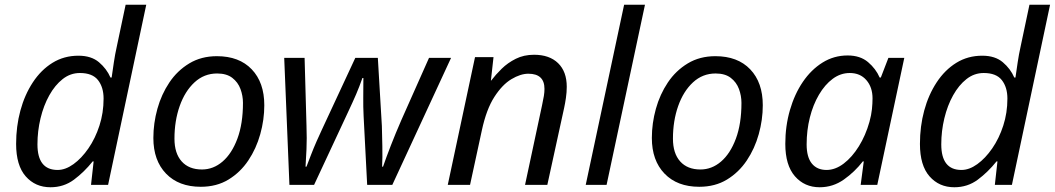

<svg xmlns="http://www.w3.org/2000/svg" viewBox="-20 -780 4450 810"><path d="M193 10Q129 10 88.5 -36Q48 -82 48 -173Q48 -247 66 -313.5Q84 -380 118.5 -432.5Q153 -485 201.5 -515Q250 -545 311 -545Q365 -545 397.5 -517.5Q430 -490 446 -453H451Q456 -487 460.5 -518Q465 -549 473 -585L510 -760H597L436 0H364L375 -99H371Q335 -54 292 -22Q249 10 193 10ZM223 -63Q256 -63 290 -87.5Q324 -112 353 -154Q382 -196 399.5 -250Q417 -304 417 -364Q417 -412 393.5 -442Q370 -472 317 -472Q277 -472 244.5 -446.5Q212 -421 188 -378Q164 -335 151 -281Q138 -227 138 -171Q138 -63 223 -63Z M827 8Q734 8 680.5 -47.5Q627 -103 627 -198Q627 -260 644 -321Q661 -382 694.5 -432Q728 -482 778.5 -512.5Q829 -543 895 -543Q989 -543 1042 -487.5Q1095 -432 1095 -336Q1095 -275 1078 -214Q1061 -153 1027.5 -103Q994 -53 944 -22.5Q894 8 827 8ZM832 -65Q880 -65 919 -98.5Q958 -132 981.5 -195Q1005 -258 1005 -346Q1005 -376 994.5 -404.5Q984 -433 960 -451.5Q936 -470 896 -470Q841 -470 800.5 -432.5Q760 -395 738 -332.5Q716 -270 716 -195Q716 -133 746.5 -99Q777 -65 832 -65Z M1201 0 1179 -536H1265L1273 -250Q1275 -195 1273 -150.5Q1271 -106 1269 -77H1273Q1281 -98 1292 -126.5Q1303 -155 1315.5 -183.5Q1328 -212 1338 -233L1479 -536H1574L1591 -249Q1592 -212 1593 -163.5Q1594 -115 1592 -77H1596Q1609 -115 1629 -166.5Q1649 -218 1673 -273L1790 -536H1883L1635 0H1529L1514 -290Q1512 -330 1512.5 -367Q1513 -404 1513 -451H1509Q1496 -414 1482.5 -382.5Q1469 -351 1445 -300L1305 0Z M1869 0 1984 -539H2062L2051 -440H2052Q2071 -465 2096.5 -490Q2122 -515 2156 -532Q2190 -549 2233 -549Q2298 -549 2334.5 -513.5Q2371 -478 2371 -414Q2371 -391 2367.5 -367Q2364 -343 2360 -325L2289 0H2195L2267 -337Q2272 -360 2274.5 -375.5Q2277 -391 2277 -405Q2277 -469 2209 -469Q2176 -469 2137.5 -446Q2099 -423 2065.5 -371Q2032 -319 2013 -231L1963 0Z M2451 0 2613 -760H2701L2539 0Z M2930 8Q2837 8 2783.5 -47.5Q2730 -103 2730 -198Q2730 -260 2747 -321Q2764 -382 2797.5 -432Q2831 -482 2881.5 -512.5Q2932 -543 2998 -543Q3092 -543 3145 -487.5Q3198 -432 3198 -336Q3198 -275 3181 -214Q3164 -153 3130.5 -103Q3097 -53 3047 -22.5Q2997 8 2930 8ZM2935 -65Q2983 -65 3022 -98.5Q3061 -132 3084.5 -195Q3108 -258 3108 -346Q3108 -376 3097.5 -404.5Q3087 -433 3063 -451.5Q3039 -470 2999 -470Q2944 -470 2903.5 -432.5Q2863 -395 2841 -332.5Q2819 -270 2819 -195Q2819 -133 2849.5 -99Q2880 -65 2935 -65Z M3438 10Q3374 10 3333.5 -36.5Q3293 -83 3293 -173Q3293 -248 3312.5 -315.5Q3332 -383 3367 -434.5Q3402 -486 3450 -516Q3498 -546 3556 -546Q3609 -546 3642 -518Q3675 -490 3691 -453H3696L3728 -536H3795L3681 0H3611L3624 -99H3620Q3586 -55 3540 -22.5Q3494 10 3438 10ZM3467 -63Q3504 -63 3539.5 -90Q3575 -117 3603.5 -163Q3632 -209 3648 -266Q3656 -295 3658.5 -319.5Q3661 -344 3661 -365Q3661 -412 3635 -442Q3609 -472 3565 -472Q3526 -472 3493 -447.5Q3460 -423 3435 -380.5Q3410 -338 3396.5 -284Q3383 -230 3383 -171Q3383 -117 3405 -90Q3427 -63 3467 -63Z M4006 10Q3942 10 3901.5 -36Q3861 -82 3861 -173Q3861 -247 3879 -313.5Q3897 -380 3931.5 -432.5Q3966 -485 4014.5 -515Q4063 -545 4124 -545Q4178 -545 4210.5 -517.5Q4243 -490 4259 -453H4264Q4269 -487 4273.5 -518Q4278 -549 4286 -585L4323 -760H4410L4249 0H4177L4188 -99H4184Q4148 -54 4105 -22Q4062 10 4006 10ZM4036 -63Q4069 -63 4103 -87.5Q4137 -112 4166 -154Q4195 -196 4212.5 -250Q4230 -304 4230 -364Q4230 -412 4206.5 -442Q4183 -472 4130 -472Q4090 -472 4057.5 -446.5Q4025 -421 4001 -378Q3977 -335 3964 -281Q3951 -227 3951 -171Q3951 -63 4036 -63Z"/></svg>

Font: Noto IKEA Latin
Style: Italic
Weight: 400
Italic angle: -12°
Designer: Monotype Design Team
Foundry: Monotype Imaging Inc.
Version: Version 1.0